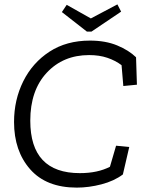

<svg xmlns="http://www.w3.org/2000/svg" viewBox="-20 -845 670 875"><path d="M376 -701 262 -790 284 -823 394 -761 515 -825 532 -792 397 -701ZM540 -50Q500 -20 442.5 -5Q385 10 330 10Q191 10 117.5 -73.5Q44 -157 44 -289Q44 -390 86 -474.5Q128 -559 205.5 -609.5Q283 -660 390 -660Q461 -660 514 -638Q567 -616 600 -584L604 -459L542 -453L534 -548Q506 -569 469.5 -581.5Q433 -594 386 -594Q268 -594 193 -513.5Q118 -433 118 -295Q118 -56 344 -56Q425 -56 481 -85L509 -181L569 -175Z"/></svg>

Font: Zilla Slab Regular
Style: Italic
Weight: 400
Italic angle: -6°
Designer: Typotheque.com
Foundry: Typotheque type foundry
Version: Version 1.1; 2017; ttfautohint (v1.6)